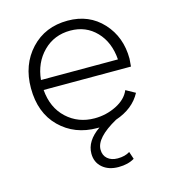

<svg xmlns="http://www.w3.org/2000/svg" viewBox="-108 -597 792 894"><g transform="rotate(-15 288.0 -150.0)"><path d="M305 9Q196 9 125 -61Q54 -131 54 -250Q54 -363 122.5 -436.5Q191 -510 300 -510Q403 -510 468 -439.5Q533 -369 533 -264Q533 -257 530 -227H109Q116 -140 171 -89Q226 -38 305 -38Q361 -38 410 -62.5Q459 -87 476 -128L521 -103Q485 -35 399 -6Q293 53 293 110Q293 138 311.5 154Q330 170 360 170Q396 170 419 155L431 191Q400 210 354 210Q306 210 276.5 184.5Q247 159 247 117Q247 56 315 9ZM109 -275H480Q474 -359 424.5 -410.5Q375 -462 300 -462Q222 -462 169.5 -409.5Q117 -357 109 -275Z"/></g></svg>

Font: Human Sans Light
Style: Regular
Weight: 300
Designer: Tim Radville
Foundry: Continuum
Version: Version 1.000;FEAKit 1.0